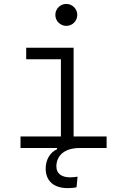

<svg xmlns="http://www.w3.org/2000/svg" viewBox="-20 -764 626 991"><path d="M329.6 207C342.8 207 359.4 206.1 375 202.6L380.4 147.9C366.7 149.9 353 151.4 342.3 151.4C296.9 151.4 271 130.9 271 95.2C271 38.1 314.5 0 390.1 0H530.3V-59.6H359.9V-517.6H115.2V-458H294.4V-59.6H85.9V0H274.4V6.3C237.3 22.9 215.8 62 215.8 105.5C215.8 169.9 257.3 207 329.6 207ZM322.3 -630.4C353.5 -630.4 378.9 -655.8 378.9 -687C378.9 -718.3 353.5 -743.7 322.3 -743.7C291 -743.7 265.6 -718.3 265.6 -687C265.6 -655.8 291 -630.4 322.3 -630.4Z"/></svg>

Font: Cascadia Code PL Light
Style: Regular
Weight: 300
Monospace: yes
Designer: Aaron Bell
Foundry: Saja Typeworks
Version: Version 2404.023